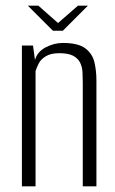

<svg xmlns="http://www.w3.org/2000/svg" viewBox="-20 -655 406 675"><path d="M57 0V-495H96L103 -444Q111 -473 140.5 -488.5Q170 -504 201 -504Q255 -504 280 -485Q305 -466 312 -436Q319 -406 319 -372V0H271V-364Q271 -383 270 -401.5Q269 -420 261.5 -435Q254 -450 237 -459Q220 -468 188 -468Q159 -468 141.5 -457.5Q124 -447 116.5 -432.5Q109 -418 105 -405V0ZM166 -547 78 -635H115L184 -574L254 -635H289L201 -547Z"/></svg>

Font: Alumni Sans Light
Style: Regular
Weight: 300
Version: Version 1.018